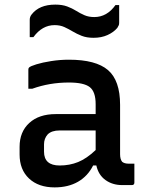

<svg xmlns="http://www.w3.org/2000/svg" viewBox="-20 -803 640 833"><path d="M501 -348V-134Q501 -112 510 -101Q520 -93 537 -93H563V-11Q563 0 552 0H510Q468 0 437.5 -22Q407 -44 398 -85H384Q361 -39 318.5 -14.5Q276 10 217 10Q147 10 106 -28.5Q65 -67 65 -133V-166Q65 -231 107 -269.5Q149 -308 222 -308H395V-351Q395 -405 369.5 -425Q344 -445 279 -445Q195 -445 120 -418H103V-501Q103 -507 106 -510Q112 -516 138 -524Q164 -532 202 -538Q240 -544 279 -544Q396 -544 448.5 -499Q501 -454 501 -348ZM171 -145Q171 -85 239 -85Q282 -85 319 -100Q356 -115 395 -152V-237H239Q204 -237 187 -220Q171 -202 171 -177ZM389 -729Q444 -729 481 -781H497V-705Q497 -698 495.5 -694Q494 -690 489 -682Q473 -663 446.5 -651Q420 -639 386 -639Q356 -639 334.5 -647.5Q313 -656 295.5 -666.5Q278 -677 259.5 -685.5Q241 -694 217 -694Q163 -694 125 -642H109V-717Q109 -730 117 -740Q150 -783 220 -783Q250 -783 271.5 -775Q293 -767 310.5 -756Q328 -745 346.5 -737Q365 -729 389 -729Z"/></svg>

Font: Recursive Sn Lnr St Med
Style: Regular
Weight: 500
Version: Version 1.085;hotconv 1.1.0;makeotfexe 2.6.0; ttfautohint (v